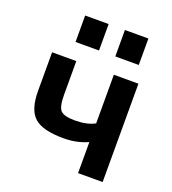

<svg xmlns="http://www.w3.org/2000/svg" viewBox="-136 -850 856 953"><g transform="rotate(20 292.0 -373.5)"><path d="M360.4 -607.4V-747.1H484.4V-607.4ZM150.4 -607.4V-747.1H274.4V-607.4ZM384.8 -164.1Q328.1 -137.7 256.8 -137.7Q146.5 -137.7 102.5 -177.2Q58.6 -216.8 58.6 -315.4V-519.5H186.5V-340.8Q186.5 -277.3 205.1 -258.8Q223.6 -240.2 280.3 -240.2Q343.8 -240.2 384.8 -262.7V-519.5H514.6V0H384.8Z"/></g></svg>

Font: Mgen+ 1c bold
Style: Bold
Weight: 700
Designer: [Source Han Sans]
Ryoko NISHIZUKA  (kana & ideographs); Paul D. Hunt (Latin, Greek & Cyrillic); Wenlong ZHANG  (bopomofo
Version: Version 1.059.20150602